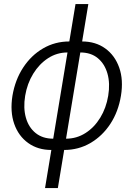

<svg xmlns="http://www.w3.org/2000/svg" viewBox="-20 -748 675 972"><path d="M239.7 11.2Q171.9 11.2 122.8 -23.9Q73.7 -59.1 52 -120.8Q30.3 -182.6 43 -263.2Q56.6 -343.8 97.2 -405.8Q137.7 -467.8 198 -502.9Q258.3 -538.1 331.1 -538.1H395.5Q463.9 -538.1 512.7 -502.9Q561.5 -467.8 583.5 -405.8Q605.5 -343.8 592.3 -263.2Q579.1 -182.6 538.6 -120.8Q498 -59.1 437.7 -23.9Q377.4 11.2 304.7 11.2ZM249.5 -45.9H314Q368.2 -45.9 412.8 -74.5Q457.5 -103 487.5 -152.1Q517.6 -201.2 527.8 -263.2Q538.1 -325.2 524.2 -374.8Q510.3 -424.3 475.3 -453.4Q440.4 -482.4 386.7 -482.4H321.8Q268.1 -482.4 223.4 -453.4Q178.7 -424.3 148.2 -374.8Q117.7 -325.2 107.4 -263.2Q97.2 -201.2 111.1 -152.1Q125 -103 160.4 -74.5Q195.8 -45.9 249.5 -45.9ZM208 204.1 362.3 -727.5H427.2L272.9 204.1Z"/></svg>

Font: Inter 24pt Light
Style: Italic
Weight: 300
Italic angle: -9.3988°
Designer: Rasmus Andersson
Foundry: rsms
Version: Version 4.001;git-66647c0bb